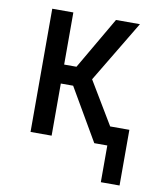

<svg xmlns="http://www.w3.org/2000/svg" viewBox="-78 -581 656 798"><g transform="rotate(10 250.0 -182.5)"><path d="M402 155V0H347L219 -220H167V0H78V-520H167V-300H219L347 -520H448L292 -260L400 -80H481V155Z"/></g></svg>

Font: Iosevka Term Curly Medium
Style: Regular
Weight: 500
Designer: Belleve Invis
Foundry: Belleve Invis
Version: Version 32.3.0